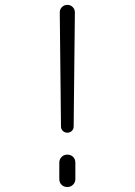

<svg xmlns="http://www.w3.org/2000/svg" viewBox="-20 -750 540 770"><path d="M224.6 -242.2 219.7 -700.2Q219.7 -712.9 228.5 -721.7Q237.3 -730.5 250 -730.5Q262.7 -730.5 271.5 -721.7Q280.3 -712.9 280.3 -700.2L275.4 -242.2Q275.4 -232.4 268.1 -225.1Q260.7 -217.8 250 -217.8Q239.3 -217.8 231.9 -225.1Q224.6 -232.4 224.6 -242.2ZM217.8 -32.2V-97.7Q217.8 -111.3 227.1 -120.6Q236.3 -129.9 250 -129.9Q263.7 -129.9 272.9 -121.1Q282.2 -112.3 282.2 -97.7V-32.2Q282.2 -18.6 272.9 -9.3Q263.7 0 250 0Q236.3 0 227.1 -8.8Q217.8 -17.6 217.8 -32.2Z"/></svg>

Font: Rounded Mgen+ 1m light
Style: Regular
Weight: 200
Designer: [Source Han Sans]
Ryoko NISHIZUKA  (kana & ideographs); Paul D. Hunt (Latin, Greek & Cyrillic); Wenlong ZHANG  (bopomofo
Version: Version 1.059.20150602